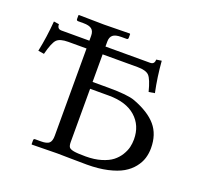

<svg xmlns="http://www.w3.org/2000/svg" viewBox="-115 -774 941 903"><g transform="rotate(20 355.5 -322.0)"><path d="M523.4 -549.8Q544.9 -549.8 544.9 -573.7L571.3 -577.6Q577.6 -497.6 593.3 -423.3L563.5 -418.5Q548.3 -478 532.5 -494.4Q516.6 -510.7 475.1 -510.7H299.8V-372.6H378.9Q475.6 -372.6 512.2 -358.9Q590.3 -329.6 627.4 -285.9Q664.6 -242.2 664.6 -173.8Q664.6 -147 657.2 -122.8Q649.9 -98.6 631.3 -75.2Q612.8 -51.8 584.2 -35.2Q555.7 -18.6 510.3 -8.3Q464.8 2 407.2 2Q358.9 2 321.3 1Q283.7 0 258.8 0L131.8 2L130.4 0V-19Q130.4 -26.9 137.7 -26.9H167.5Q196.8 -26.9 208 -37.1Q219.2 -47.4 219.2 -73.7V-510.7H127.9Q86.4 -510.7 70.6 -494.4Q54.7 -478 39.6 -418.5L9.8 -423.3Q25.4 -497.6 31.7 -577.6L58.1 -573.7Q58.1 -549.8 79.6 -549.8H219.2V-573.7Q219.2 -597.2 206.5 -607.4Q193.8 -617.7 164.6 -617.7H138.2Q129.9 -617.7 129.9 -626V-644.5L131.8 -646.5Q218.8 -644.5 257.8 -644.5L386.7 -646.5L388.7 -644.5V-626Q388.7 -617.7 380.9 -617.7H354.5Q324.7 -617.7 312.3 -607.2Q299.8 -596.7 299.8 -574.7V-549.8ZM299.8 -338.4V-72.3Q299.8 -54.2 305.2 -46.6Q310.5 -39.1 328.9 -35.6Q347.2 -32.2 388.7 -32.2Q432.1 -32.2 466.1 -42.5Q500 -52.7 520 -68.4Q540 -84 553 -105Q565.9 -126 570.6 -145.5Q575.2 -165 575.2 -185.1Q575.2 -254.4 527.8 -296.4Q480.5 -338.4 394 -338.4Z"/></g></svg>

Font: Libertinage
Style: l
Weight: 400
Designer: OSP
Foundry: OSP
Version: Version 1.0; 2008; OFL relea